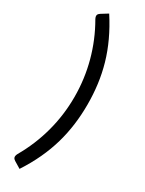

<svg xmlns="http://www.w3.org/2000/svg" viewBox="-240 -808 747 987"><g transform="rotate(30 133.5 -315.0)"><path d="M144.5 -314.5Q144.5 -421.5 117.2 -522.5Q90 -623.5 37.5 -714.5Q33.5 -722 32.5 -727.8Q31.5 -733.5 33 -737.8Q34.5 -742 37.8 -745.2Q41 -748.5 45 -751L84.5 -775.5Q122 -717.5 148.2 -661Q174.5 -604.5 190.8 -547.8Q207 -491 214.5 -433Q222 -375 222 -314.5Q222 -253.5 214.5 -195.8Q207 -138 190.8 -81Q174.5 -24 148.2 32.5Q122 89 84.5 146.5L45 122.5Q41 120 37.8 116.8Q34.5 113.5 33 109.2Q31.5 105 32.5 99Q33.5 93 37.5 85.5Q90 -5.5 117.2 -106.5Q144.5 -207.5 144.5 -314.5Z"/></g></svg>

Font: Lato
Style: Regular
Weight: 400
Designer: Lukasz Dziedzic with Adam Twardoch and Botio Nikoltchev
Foundry: tyPoland Lukasz Dziedzic
Version: Version 2.015; 2015-08-06; http://www.latofonts.com/